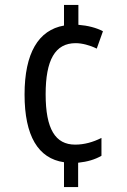

<svg xmlns="http://www.w3.org/2000/svg" viewBox="-20 -744 512 774"><path d="M296 -644V-724H238V-641C135 -623 79 -530 79 -363C79 -196 134 -105 238 -90V10H295V-88C333 -92 363 -101 389 -116V-188C355 -171 320 -161 283 -161C203 -161 164 -224 164 -364C164 -502 202 -570 285 -570C310 -570 342 -562 370 -548L395 -618C369 -632 334 -641 296 -644Z"/></svg>

Font: Noto Sans Lao Condensed
Style: Regular
Weight: 400
Width: 3
Designer: Monotype Design Team
Foundry: Monotype Imaging Inc.
Version: Version 2.004